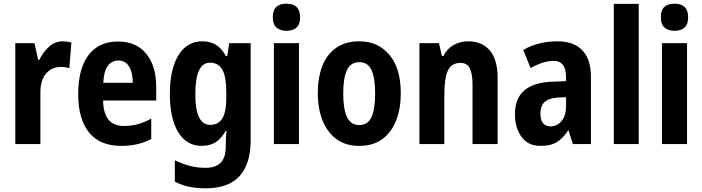

<svg xmlns="http://www.w3.org/2000/svg" viewBox="-20 -781 3808 1041"><path d="M321 -557Q343 -557 367 -551L356 -411Q338 -418 310 -418Q261 -418 230 -382.5Q199 -347 199 -279V0H63V-547H167L187 -456H193Q212 -496 244.5 -526.5Q277 -557 321 -557Z M620 -556Q718 -556 772.5 -490Q827 -424 827 -309V-236H539Q541 -98 652 -98Q692 -98 727 -107.5Q762 -117 800 -138V-28Q732 10 638 10Q521 10 462.5 -63Q404 -136 404 -270Q404 -409 460 -482.5Q516 -556 620 -556ZM622 -453Q586 -453 564.5 -424Q543 -395 540 -332H700Q700 -387 680 -420Q660 -453 622 -453Z M1077 -557Q1119 -557 1150 -538.5Q1181 -520 1205 -477H1212L1223 -547H1339V-19Q1339 106 1279.5 173Q1220 240 1094 240Q1045 240 1005 231.5Q965 223 928 204V88Q971 109 1011.5 119Q1052 129 1094 129Q1147 129 1175.5 102Q1204 75 1204 14V4Q1204 -13 1205 -34Q1206 -55 1208 -72H1204Q1180 -29 1148.5 -9.5Q1117 10 1073 10Q992 10 946.5 -64Q901 -138 901 -271Q901 -406 947.5 -481.5Q994 -557 1077 -557ZM1118 -441Q1039 -441 1039 -269Q1039 -104 1120 -104Q1164 -104 1185.5 -139Q1207 -174 1207 -252V-277Q1207 -364 1186 -402.5Q1165 -441 1118 -441Z M1533 -761Q1607 -761 1607 -687Q1607 -649 1587.5 -631.5Q1568 -614 1533 -614Q1499 -614 1479 -631.5Q1459 -649 1459 -687Q1459 -726 1478 -743.5Q1497 -761 1533 -761ZM1601 -547V0H1465V-547Z M2153 -275Q2153 -194 2128.5 -129.5Q2104 -65 2054 -27.5Q2004 10 1927 10Q1854 10 1804 -27Q1754 -64 1728.5 -128.5Q1703 -193 1703 -275Q1703 -360 1727.5 -423Q1752 -486 1802.5 -521.5Q1853 -557 1929 -557Q2029 -557 2091 -484Q2153 -411 2153 -275ZM1841 -273Q1841 -189 1861.5 -146Q1882 -103 1928 -103Q1974 -103 1994 -146Q2014 -189 2014 -275Q2014 -359 1994 -401.5Q1974 -444 1928 -444Q1882 -444 1861.5 -402Q1841 -360 1841 -273Z M2519 -557Q2593 -557 2635.5 -507.5Q2678 -458 2678 -360V0H2542V-323Q2542 -380 2527.5 -410Q2513 -440 2477 -440Q2427 -440 2408 -398Q2389 -356 2389 -261V0H2254V-547H2360L2376 -477H2384Q2404 -517 2439.5 -537Q2475 -557 2519 -557Z M3002 -557Q3090 -557 3137 -508.5Q3184 -460 3184 -363V0H3086L3063 -73H3060Q3032 -31 2999 -10.5Q2966 10 2912 10Q2842 10 2807 -39.5Q2772 -89 2772 -162Q2772 -248 2823 -291Q2874 -334 2973 -338L3049 -341V-363Q3049 -451 2981 -451Q2953 -451 2922 -441Q2891 -431 2857 -412L2817 -510Q2855 -533 2902.5 -545Q2950 -557 3002 -557ZM3005 -252Q2955 -249 2932.5 -227.5Q2910 -206 2910 -166Q2910 -96 2965 -96Q3001 -96 3025 -125Q3049 -154 3049 -205V-254Z M3443 0H3308V-760H3443Z M3637 -761Q3711 -761 3711 -687Q3711 -649 3691.5 -631.5Q3672 -614 3637 -614Q3603 -614 3583 -631.5Q3563 -649 3563 -687Q3563 -726 3582 -743.5Q3601 -761 3637 -761ZM3705 -547V0H3569V-547Z"/></svg>

Font: Noto Sans Condensed
Style: Bold
Weight: 700
Width: 3
Designer: Monotype Design Team
Foundry: Monotype Imaging Inc.
Version: Version 2.013; ttfautohint (v1.8.4.7-5d5b)